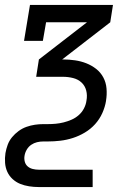

<svg xmlns="http://www.w3.org/2000/svg" viewBox="-21 -550 541 775"><path d="M135 205Q116 205 96.5 202Q77 199 60 192Q43 185 29.5 172.5Q16 160 8.5 143.5Q1 127 -0.5 107.5Q-2 88 1 68Q4 51 10 34.5Q16 18 27.5 4Q39 -10 54 -21Q69 -32 86 -38Q103 -44 120 -46.5Q137 -49 154 -49H172Q188 -49 204 -50.5Q220 -52 236 -56Q252 -60 268 -67Q284 -74 297 -85.5Q310 -97 318 -112.5Q326 -128 328 -144Q328 -144 328 -144Q328 -144 328 -144Q332 -165 327 -184.5Q322 -204 308 -217Q294 -230 274 -235Q254 -240 234 -240H125L136 -310L330 -460H165L152 -385H76L100 -530H435L424 -460L230 -310H234Q258 -310 282 -306.5Q306 -303 327.5 -294.5Q349 -286 367 -272Q385 -258 396 -237.5Q407 -217 409 -192.5Q411 -168 407 -144H367H407Q407 -144 407 -144Q407 -144 407 -144V-143Q403 -118 392 -93.5Q381 -69 363 -49Q345 -29 321.5 -15Q298 -1 273 7Q248 15 222.5 18Q197 21 172 21H154Q141 21 128.5 24Q116 27 105 34.5Q94 42 87 54Q80 66 78 79Q76 91 79 102.5Q82 114 90.5 121.5Q99 129 111 132Q123 135 135 135H353V205Z"/></svg>

Font: Iosevka Slab
Style: Italic
Weight: 400
Italic angle: -9°
Monospace: yes
Designer: Belleve Invis
Foundry: Belleve Invis
Version: Version 11.1.0; ttfautohint (v1.8.3)